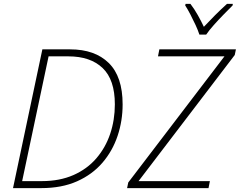

<svg xmlns="http://www.w3.org/2000/svg" viewBox="-20 -968 1234 988"><path d="M47 0 198 -714H341Q468 -714 539.5 -644Q611 -574 611 -431Q611 -346 585 -268.5Q559 -191 507 -130.5Q455 -70 376.5 -35Q298 0 192 0ZM94 -36H195Q287 -36 357.5 -67Q428 -98 475.5 -153Q523 -208 547 -279.5Q571 -351 571 -431Q571 -558 508 -618Q445 -678 332 -678H230ZM634 0 640 -29 1135 -678H793L800 -714H1194L1188 -685L693 -36H1060L1053 0ZM1006 -790Q999 -812 986.5 -839Q974 -866 960 -893Q946 -920 933 -940L935 -948H960Q980 -922 998 -890Q1016 -858 1029 -830Q1055 -858 1087 -890Q1119 -922 1148 -948H1178L1177 -940Q1157 -920 1131 -893.5Q1105 -867 1080.5 -839.5Q1056 -812 1041 -790Z"/></svg>

Font: Noto Sans Disp ExtLt
Style: Italic
Weight: 200
Italic angle: -12°
Designer: Monotype Design Team
Foundry: Monotype Imaging Inc.
Version: Version 2.000;GOOG;noto-source:20170915:90ef993387c0